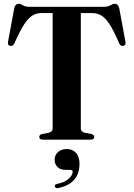

<svg xmlns="http://www.w3.org/2000/svg" viewBox="-20 -736 704 1012"><path d="M135.5 -700H526Q548.5 -700 561.8 -708Q575 -716 585.5 -716Q603 -716 608.5 -692.5L641 -517Q645 -497.5 630 -494.5Q615.5 -491.5 608.5 -507Q579.5 -574.5 557 -608.8Q534.5 -643 513 -655Q491.5 -667 466.5 -667H406V-58Q406 -41 428.5 -36L462 -29.5Q476.5 -26 476.5 -14Q476.5 0 457.5 0H206Q187 0 187 -14Q187 -26 201.5 -29.5L235.5 -36Q257.5 -41 257.5 -58V-667H197Q172 -667 150.8 -654.2Q129.5 -641.5 107 -607Q84.5 -572.5 55.5 -507Q48 -491.5 33.5 -494.5Q18.5 -497.5 22.5 -517L55 -692.5Q60.5 -716 78 -716Q88.5 -716 101 -708Q113.5 -700 135.5 -700ZM328 159.5Q297 159.5 282.5 144Q268 128.5 268 107Q268 81.5 285.8 65.5Q303.5 49.5 331 49.5Q361.5 49.5 380.2 69.2Q399 89 399 127.5Q399 232 287 255Q272.5 258.5 269.5 247.5Q266.5 236.5 280 233.5Q321 226 342 206.2Q363 186.5 363 169.5Q363 159.5 351.5 159.5Z"/></svg>

Font: Fraunces 72pt S000 SemiBold
Style: Regular
Weight: 600
Version: Version 1.000; ttfautohint (v1.8.3)